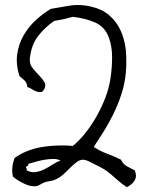

<svg xmlns="http://www.w3.org/2000/svg" viewBox="-20 -699 585 777"><path d="M525.4 -9.8Q530.3 2.9 530.3 12.7V13.7Q529.3 24.4 523.9 32.7Q518.6 41 510.7 47.4Q502.9 53.7 493.2 58.6Q481.4 50.8 470.2 42Q459 33.2 447.3 22.5Q436.5 12.7 427.7 5.4Q418.9 -2 409.2 -8.8Q399.4 -15.6 387.2 -22Q375 -28.3 359.4 -36.1Q348.6 -41 335.9 -47.9Q324.2 -52.7 315.4 -52.7H313.5Q301.8 -51.8 289.6 -42.5Q277.3 -33.2 264.6 -20.5Q252 -7.8 238.3 4.9Q224.6 17.6 209 25.4Q195.3 32.2 183.1 33.7Q170.9 35.2 160.2 39.1Q151.4 42 142.6 47.9Q133.8 53.7 124 54.7H118.2Q98.6 54.7 77.1 43.9Q51.8 32.2 32.2 15.6Q29.3 1 29.3 -11.7Q29.3 -18.6 30.3 -24.4Q32.2 -42 39.1 -59.6Q83 -91.8 146.5 -103.5Q188.5 -110.4 230.5 -110.4Q252 -110.4 274.4 -108.4Q297.9 -127 322.3 -156.7Q346.7 -186.5 368.2 -223.6Q389.6 -260.7 405.8 -302.2Q421.9 -343.8 427.7 -385.7Q433.6 -426.8 433.6 -468.8Q433.6 -510.7 420.9 -545.9Q405.3 -589.8 366.2 -607.4Q327.1 -625 274.4 -630.9Q253.9 -625 238.8 -621.6Q223.6 -618.2 199.2 -614.3Q162.1 -588.9 134.3 -553.2Q106.4 -517.6 100.6 -460.9V-456.1Q100.6 -436.5 113.3 -421.9Q127 -405.3 141.1 -390.6Q155.3 -376 162.1 -361.3Q163.1 -356.4 163.1 -352.5Q163.1 -340.8 150.4 -327.1Q145.5 -326.2 140.6 -326.2Q134.8 -326.2 130.9 -328.1Q123 -330.1 116.7 -333.5Q110.4 -336.9 104.5 -340.8Q98.6 -344.7 90.8 -346.7Q88.9 -364.3 79.1 -373.5Q69.3 -382.8 58.6 -391.6Q47.9 -425.8 47.9 -456.1Q47.9 -468.8 49.8 -480.5Q55.7 -521.5 75.7 -556.2Q95.7 -590.8 125 -617.7Q154.3 -644.5 185.5 -663.1Q228.5 -670.9 265.6 -676.8Q279.3 -678.7 294.9 -678.7Q319.3 -678.7 345.7 -672.9Q391.6 -663.1 421.4 -637.7Q451.2 -612.3 467.8 -576.2Q484.4 -540 489.3 -496.1Q491.2 -472.7 491.2 -449.2Q491.2 -427.7 489.3 -405.3Q485.4 -360.4 471.2 -317.4Q457 -274.4 438 -235.8Q418.9 -197.3 397.9 -164.1Q377 -130.9 359.4 -104.5Q383.8 -87.9 413.1 -77.1Q442.4 -66.4 469.7 -52.7Q477.5 -35.2 493.2 -26.4Q508.8 -17.6 525.4 -9.8ZM224.6 -48.8Q213.9 -55.7 197.3 -55.7Q179.7 -55.7 161.1 -52.7Q142.6 -49.8 125 -44.4Q107.4 -39.1 94.7 -36.1V-33.2Q94.7 -28.3 90.8 -27.3Q85.9 -25.4 85 -19.5Q87.9 -19.5 87.9 -16.6V-9.8Q102.5 -2 117.2 -2Q121.1 -2 126 -2.9Q143.6 -5.9 160.2 -14.2Q176.8 -22.5 192.9 -33.2Q209 -43.9 224.6 -48.8Z"/></svg>

Font: Crafty Girls
Style: Regular
Weight: 400
Designer: Crystal Kluge
Foundry: Font Diner, Inc DBA Tart Workshop
Version: Version 1.001